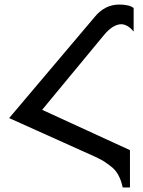

<svg xmlns="http://www.w3.org/2000/svg" viewBox="-20 -745 625 839"><path d="M501 -725.1Q544.4 -725.1 564 -710V-606.9Q539.6 -637.2 511.2 -639.2Q474.1 -639.2 435.1 -592.8L164.1 -265.1L547.9 -88.9V74.2H516.1Q510.3 44.4 496.6 19Q483.9 -4.4 459.5 -22Q434.1 -40.5 427.7 -43.9Q420.4 -48.3 397.9 -59.1L20 -229L392.1 -668.9Q437 -725.1 501 -725.1Z"/></svg>

Font: Miedinger*
Style: Book
Weight: 400
Version: Version 001.000